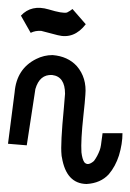

<svg xmlns="http://www.w3.org/2000/svg" viewBox="-22 -460 326 480"><path d="M109.4 -322.3Q147.5 -319.3 169.9 -294.9Q195.3 -265.6 191.4 -222.7Q190.4 -206.1 186.5 -170.9Q179.7 -108.4 181.6 -79.1Q183.6 -62.5 188.5 -54.7Q197.3 -43.9 212.9 -57.6Q221.7 -69.3 227.5 -85Q229.5 -90.8 230.5 -97.7Q231.4 -104.5 231.9 -108.4Q232.4 -112.3 233.4 -119.1L234.4 -127H284.2Q284.2 -100.6 275.4 -71.3Q266.6 -43.9 250 -24.4Q229.5 -2 194.3 0Q143.6 -1 132.8 -66.4Q131.8 -70.3 131.8 -73.2Q128.9 -99.6 137.7 -190.4Q139.6 -210.9 140.6 -225.6Q140.6 -268.6 108.4 -272.5Q77.1 -274.4 66.4 -237.3Q65.4 -230.5 64.5 -224.6L44.9 -96.7L-2 -100.6L14.6 -229.5Q19.5 -288.1 68.4 -312.5Q87.9 -322.3 109.4 -322.3ZM30.3 -420.9Q56.6 -449.2 99.6 -436.5Q134.8 -425.8 145.5 -428.7Q153.3 -432.6 159.2 -437.5L192.4 -399.4Q163.1 -361.3 122.1 -372.1Q81.1 -382.8 81.1 -382.8Q66.4 -383.8 54.7 -377.9Z"/></svg>

Font: Bratas-flat
Style: flat
Weight: 400
Designer: MUHAMMAD YONI
Version: Version 001.000